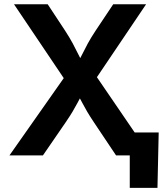

<svg xmlns="http://www.w3.org/2000/svg" viewBox="-20 -748 802 924"><path d="M25.4 0 323.2 -423.8V-317.9L47.4 -727.5H209.5L293.5 -600.1Q315.9 -565.4 330.3 -538.6Q344.7 -511.7 356.9 -486.6Q369.1 -461.4 383.8 -433.6H348.1Q363.3 -461.4 375.5 -486.3Q387.7 -511.2 402.3 -538.3Q417 -565.4 439.9 -600.1L524.9 -727.5H683.1L412.1 -325.7V-426.8L703.6 0H538.6L433.1 -157.7Q412.6 -188.5 399.9 -210Q387.2 -231.4 377 -251.2Q366.7 -271 353 -295.9H376Q362.8 -271.5 352.3 -251.7Q341.8 -231.9 328.9 -210.2Q315.9 -188.5 294.9 -157.7L186.5 0ZM604.5 156.2V0H563.5V-110.4H743.7L737.8 156.2Z"/></svg>

Font: Inter
Style: 650
Weight: 650
Designer: Rasmus Andersson
Foundry: rsms
Version: Version 4.001;git-66647c0bb